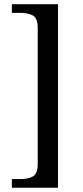

<svg xmlns="http://www.w3.org/2000/svg" viewBox="-20 -762 392 907"><path d="M36.1 125V84H78.1Q111.3 84 134.8 71.8Q158.2 59.6 158.2 13.7V-630.9Q158.2 -676.8 134.8 -689Q111.3 -701.2 78.1 -701.2H36.1V-742.2H253.9V125Z"/></svg>

Font: Noto Serif Todhri
Style: Regular
Weight: 400
Designer: Mikhail Merkuryev
Version: Version 1.000; ttfautohint (v1.8.4.7-5d5b)